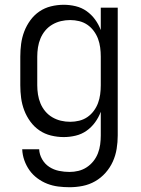

<svg xmlns="http://www.w3.org/2000/svg" viewBox="-20 -562 590 804"><path d="M271 222Q247 222 223.5 219Q200 216 178 207.5Q156 199 136.5 184.5Q117 170 103.5 151Q90 132 82 109.5Q74 87 73 63H144Q145 85 156.5 105Q168 125 186.5 137Q205 149 227 153.5Q249 158 271 158Q290 158 308.5 153.5Q327 149 343 138.5Q359 128 371 113Q383 98 390 80Q397 62 399.5 43Q402 24 402 5V-94Q393 -70 378 -49.5Q363 -29 342.5 -14.5Q322 0 297 6Q272 12 247 12Q220 12 193.5 5.5Q167 -1 145 -16Q123 -31 107 -53Q91 -75 81.5 -100Q72 -125 68.5 -151.5Q65 -178 65 -205V-325Q65 -352 68.5 -378.5Q72 -405 81.5 -430Q91 -455 107 -477Q123 -499 145 -514Q167 -529 193.5 -535.5Q220 -542 247 -542Q272 -542 297 -536Q322 -530 342.5 -515.5Q363 -501 378 -480.5Q393 -460 402 -436V-530H473V5Q473 33 468.5 61Q464 89 452.5 114.5Q441 140 422 161.5Q403 183 378.5 197Q354 211 326.5 216.5Q299 222 271 222ZM274 -52Q293 -52 311.5 -56.5Q330 -61 345.5 -71.5Q361 -82 372.5 -97.5Q384 -113 390.5 -130.5Q397 -148 399.5 -167Q402 -186 402 -205V-325Q402 -344 399.5 -363Q397 -382 390.5 -399.5Q384 -417 372.5 -432.5Q361 -448 345.5 -458.5Q330 -469 311.5 -473.5Q293 -478 274 -478Q254 -478 235 -473.5Q216 -469 199 -459Q182 -449 169.5 -434Q157 -419 149.5 -401Q142 -383 139 -363.5Q136 -344 136 -325V-205Q136 -186 139 -166.5Q142 -147 149.5 -129Q157 -111 169.5 -96Q182 -81 199 -71Q216 -61 235 -56.5Q254 -52 274 -52Z"/></svg>

Font: Lode
Style: Regular
Weight: 400
Monospace: yes
Designer: Belleve Invis
Foundry: Belleve Invis
Version: Version 29.2.0; ttfautohint (v1.8.3)